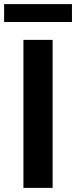

<svg xmlns="http://www.w3.org/2000/svg" viewBox="-29 -914 370 934"><path d="M85 -720H227V0H85ZM-9 -894H321V-807H-9Z"/></svg>

Font: Kufam SemiBold
Style: Regular
Weight: 600
Designer: Wael Morcos, Artur Schmal
Foundry: Original Type
Version: Version 1.300; ttfautohint (v1.8.3)